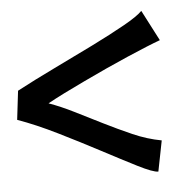

<svg xmlns="http://www.w3.org/2000/svg" viewBox="-59 -538 490 493"><g transform="rotate(-5 186.0 -291.5)"><path d="M363.3 -419.9Q349.6 -415 327.1 -405.8Q304.7 -396.5 277.3 -384.8Q250 -373 220.2 -359.4Q190.4 -345.7 161.6 -332Q132.8 -318.4 107.4 -305.7Q82 -293 64.5 -283.2Q94.7 -272.5 128.9 -255.4Q163.1 -238.3 199.2 -220.2Q235.4 -202.1 272 -186Q308.6 -169.9 345.7 -163.1L330.1 -84Q316.4 -84 277.8 -103.5Q239.3 -123 188.5 -149.9Q137.7 -176.8 82.5 -204.1Q27.3 -231.4 -19.5 -248L-10.7 -322.3Q33.2 -345.7 86.9 -371.6Q140.6 -397.5 189 -421.4Q237.3 -445.3 273.9 -465.8Q310.5 -486.3 322.3 -499L363.3 -419.9Z"/></g></svg>

Font: Miniver
Style: Regular
Weight: 400
Designer: Dathan Boardman
Foundry: Open Window
Version: Version 1.000